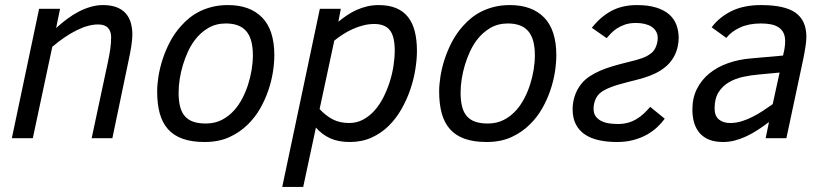

<svg xmlns="http://www.w3.org/2000/svg" viewBox="-20 -547 3264 760"><path d="M342.8 0 407.2 -301.8Q413.1 -329.6 416.5 -353Q419.9 -376.5 419.9 -399.9Q419.9 -422.9 407.5 -436.5Q395 -450.2 368.2 -450.2Q329.6 -450.2 282.7 -426.8Q235.8 -403.3 187 -361.8L109.9 0H26.9L134.8 -512.2H217.8L202.1 -436Q223.6 -455.6 246.3 -472.4Q269 -489.3 292.2 -501.2Q315.4 -513.2 339.4 -520Q363.3 -526.9 387.2 -526.9Q419.9 -526.9 442.1 -518.1Q464.4 -509.3 478 -493.7Q491.7 -478 497.8 -456.5Q503.9 -435.1 503.9 -410.2Q503.9 -392.1 499.8 -364.7Q495.6 -337.4 487.8 -301.8L424.8 0Z M602.1 -185.1Q602.1 -211.4 607.2 -244.1Q612.3 -276.9 623.5 -311.8Q634.8 -346.7 652.6 -380.9Q670.4 -415 696.3 -443.8Q712.4 -462.4 731.7 -477.5Q751 -492.7 774.2 -503.7Q797.4 -514.6 824.2 -520.8Q851.1 -526.9 882.3 -526.9Q969.7 -526.9 1017.8 -477.5Q1065.9 -428.2 1065.9 -328.1Q1065.9 -297.9 1060.3 -262Q1054.7 -226.1 1042.2 -189.5Q1029.8 -152.8 1010 -117.9Q990.2 -83 961.9 -55.2Q930.2 -23.4 887.9 -4.2Q845.7 15.1 790 15.1Q738.8 15.1 702.9 2.2Q667 -10.7 644.8 -35.9Q622.6 -61 612.3 -98.4Q602.1 -135.7 602.1 -185.1ZM687 -180.2Q687 -148.4 692.9 -125.2Q698.7 -102.1 711.7 -87.2Q724.6 -72.3 745.1 -65.2Q765.6 -58.1 794.9 -58.1Q830.1 -58.1 858.2 -72.5Q886.2 -86.9 908.2 -111.8Q925.3 -131.3 939 -157.2Q952.6 -183.1 961.9 -211.9Q971.2 -240.7 976.1 -270.8Q981 -300.8 981 -328.1Q981 -393.1 954.8 -423.6Q928.7 -454.1 874 -454.1Q834.5 -454.1 803.7 -435.8Q772.9 -417.5 751 -388.2Q735.8 -368.2 724.1 -342.8Q712.4 -317.4 704.1 -290Q695.8 -262.7 691.4 -234.4Q687 -206.1 687 -180.2Z M1180.2 192.9H1097.2L1246.1 -512.2H1329.1L1319.3 -460.9Q1335.9 -474.6 1354 -486.8Q1372.1 -499 1391.8 -507.8Q1411.6 -516.6 1433.1 -521.7Q1454.6 -526.9 1478.5 -526.9Q1519 -526.9 1547.9 -514.9Q1576.7 -502.9 1595 -479.7Q1613.3 -456.5 1621.8 -422.9Q1630.4 -389.2 1630.4 -345.2Q1630.4 -312 1624 -272.2Q1617.7 -232.4 1604 -192.4Q1590.3 -152.3 1569.1 -115Q1547.9 -77.6 1518.3 -48.6Q1488.8 -19.5 1450.4 -2.2Q1412.1 15.1 1364.3 15.1Q1318.8 15.1 1286.6 0.2Q1254.4 -14.6 1230.5 -42ZM1245.1 -115.2Q1269.5 -88.9 1297.1 -74.5Q1324.7 -60.1 1362.3 -60.1Q1392.1 -60.1 1417.2 -73.5Q1442.4 -86.9 1462.4 -109.4Q1482.4 -131.8 1497.3 -161.1Q1512.2 -190.4 1522.5 -222.4Q1532.7 -254.4 1537.6 -286.6Q1542.5 -318.8 1542.5 -347.2Q1542.5 -403.3 1522.9 -427.7Q1503.4 -452.1 1461.4 -452.1Q1439.5 -452.1 1417.7 -446.5Q1396 -440.9 1376 -431.9Q1356 -422.9 1337.4 -410.9Q1318.8 -398.9 1303.2 -386.2Z M1718.3 -185.1Q1718.3 -211.4 1723.4 -244.1Q1728.5 -276.9 1739.7 -311.8Q1751 -346.7 1768.8 -380.9Q1786.6 -415 1812.5 -443.8Q1828.6 -462.4 1847.9 -477.5Q1867.2 -492.7 1890.4 -503.7Q1913.6 -514.6 1940.4 -520.8Q1967.3 -526.9 1998.5 -526.9Q2085.9 -526.9 2134 -477.5Q2182.1 -428.2 2182.1 -328.1Q2182.1 -297.9 2176.5 -262Q2170.9 -226.1 2158.4 -189.5Q2146 -152.8 2126.2 -117.9Q2106.4 -83 2078.1 -55.2Q2046.4 -23.4 2004.2 -4.2Q1961.9 15.1 1906.2 15.1Q1855 15.1 1819.1 2.2Q1783.2 -10.7 1761 -35.9Q1738.8 -61 1728.5 -98.4Q1718.3 -135.7 1718.3 -185.1ZM1803.2 -180.2Q1803.2 -148.4 1809.1 -125.2Q1814.9 -102.1 1827.9 -87.2Q1840.8 -72.3 1861.3 -65.2Q1881.8 -58.1 1911.1 -58.1Q1946.3 -58.1 1974.4 -72.5Q2002.4 -86.9 2024.4 -111.8Q2041.5 -131.3 2055.2 -157.2Q2068.8 -183.1 2078.1 -211.9Q2087.4 -240.7 2092.3 -270.8Q2097.2 -300.8 2097.2 -328.1Q2097.2 -393.1 2071 -423.6Q2044.9 -454.1 1990.2 -454.1Q1950.7 -454.1 1919.9 -435.8Q1889.2 -417.5 1867.2 -388.2Q1852.1 -368.2 1840.3 -342.8Q1828.6 -317.4 1820.3 -290Q1812 -262.7 1807.6 -234.4Q1803.2 -206.1 1803.2 -180.2Z M2246.6 -115.2Q2246.6 -125.5 2248.3 -138.2Q2250 -150.9 2254.2 -164.3Q2258.3 -177.7 2265.1 -190.9Q2272 -204.1 2281.7 -215.8Q2295.4 -232.4 2313.7 -244.6Q2332 -256.8 2355 -266.8Q2377.9 -276.9 2405.3 -284.9Q2432.6 -293 2464.4 -300.8Q2500.5 -309.1 2522.5 -317.1Q2544.4 -325.2 2559.6 -337.9Q2570.8 -347.2 2577.1 -363.8Q2583.5 -380.4 2583.5 -396Q2583.5 -411.1 2576.9 -422.6Q2570.3 -434.1 2558.8 -441.4Q2547.4 -448.7 2531.5 -452.4Q2515.6 -456.1 2497.6 -456.1Q2473.1 -456.1 2454.8 -450Q2436.5 -443.8 2422.6 -434.8Q2408.7 -425.8 2398.7 -415.3Q2388.7 -404.8 2381.3 -396L2322.8 -437Q2356.9 -480.5 2399.9 -503.7Q2442.9 -526.9 2501.5 -526.9Q2545.9 -526.9 2577.4 -517.1Q2608.9 -507.3 2628.7 -490Q2648.4 -472.7 2657.5 -448.5Q2666.5 -424.3 2666.5 -396Q2666.5 -389.6 2665.5 -380.9Q2664.6 -372.1 2662.4 -361.8Q2660.2 -351.6 2656 -340.6Q2651.9 -329.6 2645.5 -318.8Q2632.8 -297.9 2615 -283Q2597.2 -268.1 2575 -257.1Q2552.7 -246.1 2526.1 -238.3Q2499.5 -230.5 2468.8 -223.1Q2425.3 -212.4 2399.7 -202.6Q2374 -192.9 2358.4 -181.2Q2344.2 -170.4 2336.9 -153.1Q2329.6 -135.7 2329.6 -117.2Q2329.6 -98.1 2338.1 -86.4Q2346.7 -74.7 2360.6 -67.9Q2374.5 -61 2391.6 -58.6Q2408.7 -56.2 2425.8 -56.2Q2446.8 -56.2 2464.8 -61Q2482.9 -65.9 2498.3 -75Q2513.7 -84 2527.3 -96.4Q2541 -108.9 2553.7 -124L2611.3 -77.1Q2598.6 -59.6 2580.8 -43Q2563 -26.4 2539.6 -13.4Q2516.1 -0.5 2486.8 7.3Q2457.5 15.1 2422.4 15.1Q2383.3 15.1 2351.1 8.1Q2318.8 1 2295.7 -14.4Q2272.5 -29.8 2259.5 -54.7Q2246.6 -79.6 2246.6 -115.2Z M3010.7 0 3023.9 -64Q3001.5 -46.9 2979.2 -32.5Q2957 -18.1 2934.6 -7.6Q2912.1 2.9 2889.2 9Q2866.2 15.1 2841.8 15.1Q2782.2 15.1 2751.5 -18.1Q2720.7 -51.3 2720.7 -113.8Q2720.7 -159.2 2738.5 -194.8Q2756.3 -230.5 2787.6 -256.1Q2818.8 -281.7 2861.6 -296.9Q2904.3 -312 2953.6 -315.9L3079.6 -327.1L3085 -352.1Q3087.9 -369.6 3087.9 -383.8Q3087.9 -403.8 3081.1 -417.2Q3074.2 -430.7 3061.5 -439Q3048.8 -447.3 3031.2 -450.7Q3013.7 -454.1 2991.7 -454.1Q2944.8 -454.1 2910.2 -438.5Q2875.5 -422.9 2855 -397L2796.9 -439Q2827.6 -479.5 2875.7 -503.2Q2923.8 -526.9 2992.7 -526.9Q3086.9 -526.9 3129.4 -496.3Q3171.9 -465.8 3171.9 -400.9Q3171.9 -387.2 3168.5 -363.5Q3165 -339.8 3159.7 -314L3092.8 0ZM3065.9 -259.8 2982.9 -252Q2952.1 -249.5 2921.1 -242.7Q2890.1 -235.8 2865 -221.2Q2839.8 -206.5 2824.2 -181.6Q2808.6 -156.7 2808.6 -118.2Q2808.6 -87.9 2825.7 -74Q2842.8 -60.1 2870.6 -60.1Q2893.6 -60.1 2915.5 -66.9Q2937.5 -73.7 2958.7 -84.5Q2980 -95.2 3000 -108.4Q3020 -121.6 3038.6 -134.8Z"/></svg>

Font: Clear Sans
Style: Italic
Weight: 400
Italic angle: -12°
Foundry: Intel Corporation
Version: Version 1.00